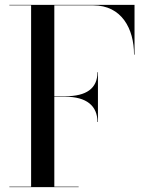

<svg xmlns="http://www.w3.org/2000/svg" viewBox="-20 -770 602 790"><path d="M18.5 -2V0H303.5V-2H203.5V-372H248.5C335.5 -372 381 -335 381 -268H383V-473H381C381 -406 335.5 -374 248.5 -374H203.5V-748H363.5C480.5 -748 531.5 -652 531.5 -545H533.5V-750H18.5V-748H108V-2Z"/></svg>

Font: Bodoni* 96pt
Style: Regular
Weight: 400
Version: Version 2.3